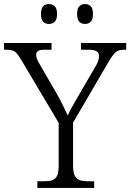

<svg xmlns="http://www.w3.org/2000/svg" viewBox="-28 -926 642 946"><path d="M156 0V-33H190Q214 -33 229.5 -38Q245 -43 253 -59.5Q261 -76 261 -109V-321L76 -632Q64 -652 55 -662.5Q46 -673 34.5 -677Q23 -681 4 -681H-8V-714H226V-681H191Q165 -681 157.5 -673.5Q150 -666 150 -656Q150 -644 156 -631Q162 -618 170 -605L246 -474Q264 -443 279 -413Q294 -383 306 -357Q314 -376 329.5 -403.5Q345 -431 363 -462L440 -594Q450 -610 455 -624Q460 -638 460 -649Q460 -665 448.5 -673Q437 -681 409 -681H371V-714H594V-681H583Q566 -681 554 -676Q542 -671 531 -657.5Q520 -644 505 -618L332 -322V-111Q332 -78 340 -61Q348 -44 364 -38.5Q380 -33 403 -33H436V0ZM391 -808Q374 -808 363 -818.5Q352 -829 352 -857Q352 -885 363 -895.5Q374 -906 391 -906Q408 -906 419 -895.5Q430 -885 430 -857Q430 -829 419 -818.5Q408 -808 391 -808ZM213 -808Q196 -808 185 -818.5Q174 -829 174 -857Q174 -885 185 -895.5Q196 -906 213 -906Q230 -906 241.5 -895.5Q253 -885 253 -857Q253 -829 241.5 -818.5Q230 -808 213 -808Z"/></svg>

Font: Noto Rashi Hebrew Light
Style: Regular
Weight: 300
Version: Version 1.006